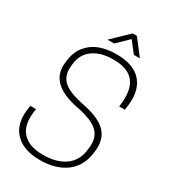

<svg xmlns="http://www.w3.org/2000/svg" viewBox="-228 -1061 1046 1181"><g transform="rotate(30 295.0 -470.0)"><path d="M288.1 -839.8H241.2L356 -950.2H386.2L471.2 -839.8H428.2L368.2 -917ZM288.1 -386.2Q65.9 -429.2 86.9 -588.9L88.9 -605Q96.7 -667.5 131.8 -710Q167 -752.4 218.3 -771.2Q269.5 -790 335 -790Q460.4 -790 515.4 -723.6Q570.3 -657.2 551.8 -539.1L548.8 -520H508.8Q526.4 -640.1 482.9 -696Q439.5 -752 339.8 -752H330.1Q248 -752 193.8 -714.6Q139.6 -677.2 130.9 -607.9L128.9 -591.8Q119.6 -521 160.9 -481.2Q202.1 -441.4 312 -419.9Q432.6 -396 480.7 -345Q528.8 -293.9 518.1 -209L516.1 -192.9Q503.4 -94.2 432.6 -42.2Q361.8 9.8 250 9.8Q130.4 9.8 71.5 -54.2Q12.7 -118.2 30.8 -231L34.2 -250H74.2Q64 -189.9 71.5 -147.7Q79.1 -105.5 104.5 -78.9Q129.9 -52.2 165 -40Q200.2 -27.8 245.1 -27.8H254.9Q346.2 -27.8 405 -68.8Q463.9 -109.9 474.1 -189.9L476.1 -206.1Q485.8 -283.7 440.9 -324.7Q396 -365.7 288.1 -386.2Z"/></g></svg>

Font: Cooper Hewitt
Style: Light Italic
Weight: 704
Designer: Village Type and Design LLC
Foundry: Cooper Hewitt Smithsonian Design Museum
Version: 1.000